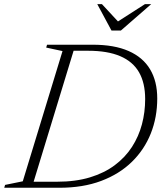

<svg xmlns="http://www.w3.org/2000/svg" viewBox="-45 -886 769 906"><path d="M224.5 -28.5Q311.5 -28.5 379.2 -49Q447 -69.5 496.5 -106.5Q546 -143.5 577.8 -192.8Q609.5 -242 624.8 -299.5Q640 -357 640 -418.5Q640 -494.5 611 -545Q582 -595.5 522.2 -621Q462.5 -646.5 370.5 -646.5H262L277 -675H392.5Q494.5 -675 562 -645.2Q629.5 -615.5 663.2 -559Q697 -502.5 697 -421.5Q697 -332.5 666.5 -256Q636 -179.5 577 -122Q518 -64.5 432.2 -32.2Q346.5 0 235 0H70.5L74.5 -28.5ZM250 -645 173 -661.5 177 -675H311L105 0H-25L-21 -13.5L62.5 -30.5ZM668.5 -866.5 525.5 -742H481L414 -866.5H436L518 -778H501L639 -866.5Z"/></svg>

Font: Newsreader 24pt Light
Style: Italic
Weight: 300
Italic angle: -17°
Designer: Hugues Gentile
Foundry: Production Type
Version: Version 1.003